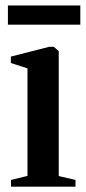

<svg xmlns="http://www.w3.org/2000/svg" viewBox="-20 -696 320 716"><path d="M21 0V-25L82.5 -40V-441L20.5 -461V-485L163.5 -521.5H180.5L199 -505.5V-39.5L261.5 -25V0ZM279.5 -675.5V-604H9.5V-675.5Z"/></svg>

Font: Merriweather 120pt SemiBold
Style: Regular
Weight: 600
Version: Version 2.100